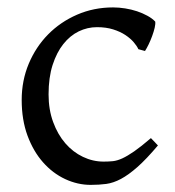

<svg xmlns="http://www.w3.org/2000/svg" viewBox="-20 -489 477 523"><path d="M410.2 -92.8Q378.4 -55.2 354.2 -33.9Q330.1 -12.7 309.6 -1.7Q289.1 9.3 269.5 12Q250 14.6 227.1 14.6Q191.4 14.6 157.5 -1.2Q123.5 -17.1 97.2 -46.9Q70.8 -76.7 54.9 -119.6Q39.1 -162.6 39.1 -216.8Q39.1 -269.5 58.3 -315.4Q77.6 -361.3 111.1 -395.3Q144.5 -429.2 189.9 -449Q235.4 -468.8 288.1 -468.8Q304.2 -468.8 321 -466.1Q337.9 -463.4 353.3 -458.3Q368.7 -453.1 381.6 -446Q394.5 -439 402.8 -430.2Q403.8 -424.3 401.4 -413.6Q398.9 -402.8 394.5 -390.9Q390.1 -378.9 384.8 -367.9Q379.4 -356.9 375 -350.1L356.9 -355Q353 -363.8 344.2 -374Q335.4 -384.3 321.5 -393.6Q307.6 -402.8 288.3 -408.9Q269 -415 244.1 -415Q218.3 -415 194.6 -403.6Q170.9 -392.1 152.6 -369.1Q134.3 -346.2 123.3 -312Q112.3 -277.8 112.3 -231.9Q112.3 -190.4 124.8 -156.5Q137.2 -122.6 158 -98.6Q178.7 -74.7 205.8 -61.8Q232.9 -48.8 262.2 -48.8Q275.9 -48.8 287.6 -50Q299.3 -51.3 313.2 -57.6Q327.1 -64 345.5 -76.7Q363.8 -89.4 391.1 -112.8Z"/></svg>

Font: Gentium Plus Phon
Style: Regular
Weight: 400
Designer: J. Victor Gaultney, Annie Olsen, Iska Routamaa, Becca Hirsbrunner
Foundry: SIL International
Version: Version 5.000